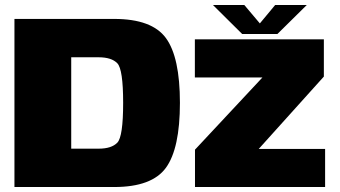

<svg xmlns="http://www.w3.org/2000/svg" viewBox="-20 -751 1364 771"><path d="M38 0H438.5Q590 0 646.2 -77.2Q702.5 -154.5 702.5 -338Q702.5 -521.5 646.2 -598.2Q590 -675 438.5 -675H38ZM266 -154V-521H376Q428 -521 451.2 -496.8Q474.5 -472.5 474.5 -338Q474.5 -202.5 451.2 -178.2Q428 -154 376 -154ZM763 0H1285.5V-153H1005L1005.5 -138L1280.5 -443.5V-593H762.5V-440H1047.5L1046.5 -453.5L763 -150ZM952.5 -614.5H1094L1212 -731H1085L1023.5 -657L961 -731H835Z"/></svg>

Font: Anybody UltraCondensed Thin Black
Style: Regular
Weight: 900
Version: Version 1.111